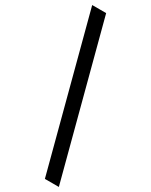

<svg xmlns="http://www.w3.org/2000/svg" viewBox="-250 -748 815 1036"><g transform="rotate(30 157.5 -230.0)"><path d="M238 240H325L77 -700H-10Z"/></g></svg>

Font: Tilda Sans Medium
Style: Regular
Weight: 500
Designer: ParaType Ltd
Foundry: ParaType Ltd
Version: Version 1.009